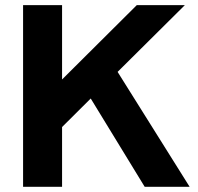

<svg xmlns="http://www.w3.org/2000/svg" viewBox="-20 -723 766 743"><path d="M69.3 0V-703.1H220.2V-415.5L509.3 -703.1H695.3L435.1 -444.8L713.9 0H540L331.1 -341.8L220.2 -231.4V0Z"/></svg>

Font: Schibsted Grotesk
Style: Bold
Weight: 700
Designer: Bakken & Baeck AS, Henrik Kongsvoll
Foundry: Schibsted ASA
Version: Version 1.100;gftools[0.9.25]